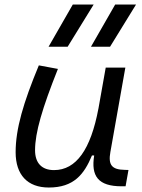

<svg xmlns="http://www.w3.org/2000/svg" viewBox="-20 -815 626 845"><path d="M194.8 10.3C304.7 10.3 350.1 -47.4 384.8 -130.9H394.5C379.9 -40 411.6 4.9 515.6 4.9H532.7L545.4 -66.9L528.8 -67.4C471.7 -68.4 455.6 -89.4 465.8 -146L531.7 -517.6H445.3L413.1 -336.4V-336.9C379.4 -157.2 315.4 -66.4 217.8 -66.4C164.1 -66.4 134.3 -97.2 134.3 -153.8C134.3 -231.9 166 -338.9 234.9 -511.7L150.9 -527.3C82.5 -362.3 48.8 -248 48.8 -145C48.8 -45.4 101.1 10.3 194.8 10.3ZM193.8 -609.4H277.8L392.1 -794.9H300.3ZM380.4 -609.4H464.4L578.6 -794.9H486.8Z"/></svg>

Font: Cascadia Code SemiLight
Style: Italic
Weight: 350
Italic angle: -10°
Monospace: yes
Designer: Aaron Bell
Foundry: Saja Typeworks
Version: Version 2404.023